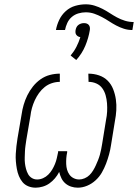

<svg xmlns="http://www.w3.org/2000/svg" viewBox="-20 -861 640 889"><path d="M145 8Q127 8 111 1.5Q95 -5 84.5 -17.5Q74 -30 67.5 -46Q61 -62 58 -79Q55 -96 53.5 -113.5Q52 -131 53 -148.5Q54 -166 56 -184Q58 -202 61 -220L80 -331Q83 -353 89.5 -375.5Q96 -398 106.5 -419.5Q117 -441 132.5 -460.5Q148 -480 168 -494Q188 -508 211 -514Q234 -520 257 -520V-482Q239 -482 220.5 -476Q202 -470 187 -458Q172 -446 160.5 -430Q149 -414 141 -396.5Q133 -379 128 -361Q123 -343 121 -325L102 -214Q100 -200 98 -186.5Q96 -173 95.5 -159.5Q95 -146 94.5 -132Q94 -118 95.5 -105Q97 -92 100.5 -79Q104 -66 110 -55Q116 -44 127 -37Q138 -30 152 -30Q166 -30 179.5 -36Q193 -42 203.5 -52.5Q214 -63 221.5 -75.5Q229 -88 234.5 -101.5Q240 -115 243 -128.5Q246 -142 249 -156V-161H291V-156Q288 -142 287 -128.5Q286 -115 286.5 -101.5Q287 -88 290.5 -75.5Q294 -63 301.5 -52.5Q309 -42 321 -36Q333 -30 347 -30Q359 -30 372 -35.5Q385 -41 394.5 -50.5Q404 -60 411 -71.5Q418 -83 423.5 -95Q429 -107 434 -119.5Q439 -132 442.5 -144.5Q446 -157 448.5 -170Q451 -183 453 -195L471 -306Q475 -325 476 -344.5Q477 -364 475.5 -383Q474 -402 469 -420Q464 -438 453.5 -452.5Q443 -467 426 -474.5Q409 -482 390 -482L389 -520Q415 -520 438.5 -512Q462 -504 478.5 -487.5Q495 -471 504 -448Q513 -425 516.5 -400.5Q520 -376 518.5 -350.5Q517 -325 512 -300L494 -189Q491 -168 485 -146Q479 -124 471 -103Q463 -82 451.5 -62Q440 -42 422.5 -26Q405 -10 383.5 -1Q362 8 340 8Q324 8 309 3Q294 -2 282.5 -12Q271 -22 264.5 -35.5Q258 -49 254 -65Q246 -49 234.5 -35.5Q223 -22 209 -12Q195 -2 178 3Q161 8 145 8ZM239 -722Q243 -745 254 -768.5Q265 -792 284.5 -809.5Q304 -827 328.5 -834Q353 -841 377 -841Q398 -841 417.5 -835Q437 -829 454.5 -820Q472 -811 488 -800.5Q504 -790 521.5 -780.5Q539 -771 558.5 -765Q578 -759 599 -759L593 -722Q572 -722 553.5 -728Q535 -734 518 -743Q501 -752 485 -762.5Q469 -773 452 -782Q435 -791 416.5 -797.5Q398 -804 377 -804Q360 -804 343 -799Q326 -794 312.5 -782.5Q299 -771 291.5 -754.5Q284 -738 281 -722ZM333 -583 307 -604Q323 -623 334 -644.5Q345 -666 352 -689Q346 -690 341.5 -692.5Q337 -695 333.5 -699.5Q330 -704 329.5 -710Q329 -716 330 -722Q331 -728 334 -734.5Q337 -741 343 -745.5Q349 -750 355.5 -752Q362 -754 369 -754Q376 -754 381.5 -752Q387 -750 391 -745.5Q395 -741 396 -734.5Q397 -728 396 -722Q390 -685 375 -649Q360 -613 333 -583Z"/></svg>

Font: Iosevka XLt Ex Obl
Style: Regular
Weight: 200
Width: 7
Italic angle: -9°
Monospace: yes
Designer: Belleve Invis
Foundry: Belleve Invis
Version: Version 32.5.0; ttfautohint (v1.8.4)